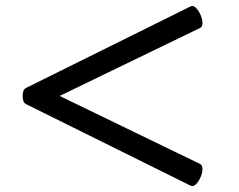

<svg xmlns="http://www.w3.org/2000/svg" viewBox="-20 -666 793 638"><path d="M613.8 -48.8 66.9 -319.8Q55.2 -325.7 55.2 -347.2Q55.2 -368.2 66.9 -374L613.8 -645Q616.7 -646 619.1 -646Q624.5 -646 630.6 -640.4Q636.7 -634.8 641.6 -626.2Q646.5 -617.7 649.7 -607.9Q652.8 -598.1 652.8 -589.8Q652.8 -576.7 645 -573.2L178.2 -347.2L645 -121.1Q652.8 -117.7 652.8 -103Q652.8 -95.2 649.7 -85.7Q646.5 -76.2 641.6 -67.6Q636.7 -59.1 630.9 -53.5Q625 -47.9 619.1 -47.9Q616.7 -47.9 613.8 -48.8Z"/></svg>

Font: Marmelad
Style: Regular
Weight: 400
Designer: Manvel Shmavonyan
Foundry: Cyreal (www.cyreal.org)
Version: Version 1.000